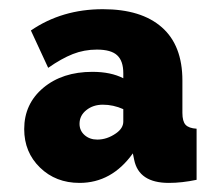

<svg xmlns="http://www.w3.org/2000/svg" viewBox="-20 -735 491 422"><path d="M33.2 -451.2Q33.2 -506.8 75.2 -542Q117.2 -577.1 183.1 -577.1Q223.6 -577.1 251 -563V-574.2Q251 -601.1 237.5 -613.5Q224.1 -626 192.9 -626Q165 -626 140.1 -616.2Q115.2 -606.4 85.9 -585.9L47.9 -668Q116.2 -714.8 206.1 -714.8Q290.5 -714.8 335.7 -675Q380.9 -635.3 380.9 -558.1V-486.8Q380.9 -468.3 387.9 -460.7Q395 -453.1 412.1 -452.1V-339.8Q379.9 -333 351.1 -333Q285.2 -333 274.9 -383.8L272 -397.9Q225.6 -333 154.8 -333Q102.5 -333 67.9 -366.7Q33.2 -400.4 33.2 -451.2ZM234.9 -441.9Q251 -453.1 251 -467.8V-495.1Q229 -504.9 206.1 -504.9Q184.6 -504.9 169.7 -492.9Q154.8 -481 154.8 -462.9Q154.8 -447.8 166 -438Q177.2 -428.2 193.8 -428.2Q215.3 -428.2 234.9 -441.9Z"/></svg>

Font: Rawline Black
Style: Regular
Weight: 900
Designer: Matt McInerney, Pablo Impallari, Rodrigo Fuenzalida
Foundry: Matt McInerney, Pablo Impallari, Rodrigo Fuenzalida
Version: Version 4.020;PS 004.020;hotconv 1.0.88;makeotf.lib2.5.64775